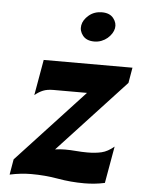

<svg xmlns="http://www.w3.org/2000/svg" viewBox="-52 -742 587 793"><g transform="rotate(5 242.0 -346.0)"><path d="M195 -120Q216 -123 236 -123Q259 -123 282.5 -121Q306 -119 329 -119Q362 -119 387.5 -125Q413 -131 439 -153L412 0Q389 5 368 7Q347 9 327 9Q271 9 217.5 -0.5Q164 -10 106 -10Q85 -10 62.5 -7.5Q40 -5 17 0L28 -64L306 -364H167Q141 -364 124 -357Q107 -350 90 -336L116 -484H484L473 -420ZM258 -640Q262 -663 284.5 -682Q307 -701 339 -701Q371 -701 386.5 -681.5Q402 -662 398 -640Q396 -629 389 -618Q382 -607 371.5 -598Q361 -589 347 -583.5Q333 -578 317 -578Q285 -578 269.5 -597.5Q254 -617 258 -640Z"/></g></svg>

Font: LT Museum
Style: Bold Italic
Weight: 700
Designer: Daniel Lyons
Foundry: LyonsType
Version: Version 1.011